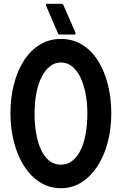

<svg xmlns="http://www.w3.org/2000/svg" viewBox="-20 -963 647 1011"><path d="M301 -758Q364 -758 413.5 -727Q463 -696 496.5 -642.5Q530 -589 548 -518Q566 -447 566 -366Q566 -285 547 -213Q528 -141 493 -87.5Q458 -34 409.5 -3Q361 28 301 28Q240 28 191 -3Q142 -34 107.5 -87.5Q73 -141 54 -213Q35 -285 35 -366Q35 -447 53 -518Q71 -589 105 -642.5Q139 -696 188.5 -727Q238 -758 301 -758ZM301 -96Q336 -96 362 -117Q388 -138 405.5 -174.5Q423 -211 431.5 -260.5Q440 -310 440 -366Q440 -421 430.5 -470Q421 -519 403.5 -555.5Q386 -592 360 -613Q334 -634 301 -634Q268 -634 242 -613Q216 -592 198 -555.5Q180 -519 171 -470Q162 -421 162 -366Q162 -310 170.5 -260.5Q179 -211 196 -174.5Q213 -138 239 -117Q265 -96 301 -96ZM377 -792Q381 -781 370 -781H293Q288 -781 286 -786L223 -932Q219 -943 230 -943H306Q310 -943 313 -938Z"/></svg>

Font: RonaldsonGothic
Style: Regular
Weight: 400
Designer: Mr. Robertson for MacKellar, Smiths & Jordan Co. Philadelphia
Foundry: CAT-Fonts Peter Wiegel
Version: Version 1.000